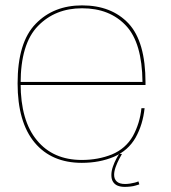

<svg xmlns="http://www.w3.org/2000/svg" viewBox="-20 -616 650 731"><path d="M291.5 4V-7Q182 -7 120.5 -82Q58.5 -156.5 58.5 -298.5Q58.5 -449.5 124.5 -517Q190 -584.5 292.5 -584.5Q398 -584.5 460 -518Q521 -453 522.5 -304H53.5V-292.5H534Q534 -298 534 -301.5Q534 -457 469.5 -526.5Q404.5 -595.5 292.5 -595.5Q184 -595.5 116 -525.5Q47 -455 47 -298.5Q47 -151 112 -73Q176.5 4 291.5 4ZM291.5 -7V4Q359 4 413.5 -19Q468 -42.5 496.5 -92.5Q524 -142 530.5 -204H518.5Q512.5 -146.5 486 -98Q458.5 -50 406 -28Q353.5 -7 291.5 -7ZM455 95.5Q466 95.5 477 94.2Q488 93 496.8 90.2Q505.5 87.5 510.5 86L507 74.5Q502 77 493.5 79.2Q485 81.5 475 83Q465 84.5 456 84.5Q435 84.5 424.8 75.2Q414.5 66 414.5 49.5Q414.5 36.5 420.2 20.2Q426 4 433.5 -10.2Q441 -24.5 444.5 -30H434Q430 -25 422.8 -11.5Q415.5 2 409.8 18.5Q404 35 404 50.5Q404 66.5 410.5 76.5Q417 86.5 428.2 91Q439.5 95.5 455 95.5Z"/></svg>

Font: Anybody SemiExpanded Thin
Style: Regular
Weight: 250
Width: 6
Version: Version 1.113;gftools[0.9.25]